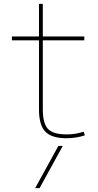

<svg xmlns="http://www.w3.org/2000/svg" viewBox="-20 -710 509 1000"><path d="M186 270H163L284 50H307ZM326 10Q249 10 216 -24.5Q183 -59 183 -140V-500H42V-520H183V-690H203V-520H419V-500H203V-140Q203 -67 230 -38.5Q257 -10 326 -10Q351 -10 372.5 -13.5Q394 -17 416 -24L422 -5Q397 3 373.5 6.5Q350 10 326 10Z"/></svg>

Font: M PLUS 1 Thin
Style: Regular
Weight: 100
Designer: Coji Morishita
Foundry: UNDERFOREST DESIGN
Version: Version 1.001